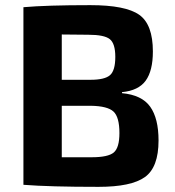

<svg xmlns="http://www.w3.org/2000/svg" viewBox="-20 -718 679 746"><path d="M454 -360V-356Q531 -349 563.5 -303.5Q596 -258 596 -172Q596 -68 543 -30Q490 8 363 8Q172 8 71 0V-690Q161 -698 331 -698Q468 -698 521 -660.5Q574 -623 574 -518Q574 -443 546 -404.5Q518 -366 454 -360ZM220 -408H332Q387 -408 407.5 -426Q428 -444 428 -497Q428 -549 406.5 -566Q385 -583 323 -583L220 -584ZM220 -107H336Q400 -107 422 -125.5Q444 -144 444 -201Q444 -263 421 -284.5Q398 -306 333 -307H220Z"/></svg>

Font: Exo 2.0
Style: Bold
Weight: 700
Designer: Natanael Gama
Version: Version 1.001;PS 001.001;hotconv 1.0.70;makeotf.lib2.5.58329